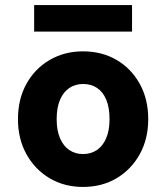

<svg xmlns="http://www.w3.org/2000/svg" viewBox="-20 -727 657 759"><path d="M308 12Q234 12 176 -22.5Q118 -57 84.5 -117.5Q51 -178 51 -256Q51 -335 84.5 -395.5Q118 -456 176.5 -490Q235 -524 308 -524Q383 -524 441 -490Q499 -456 532.5 -395.5Q566 -335 566 -256Q566 -178 532.5 -117.5Q499 -57 441 -22.5Q383 12 308 12ZM308 -118Q339 -118 362.5 -133.5Q386 -149 399.5 -180Q413 -211 413 -256Q413 -302 400 -333Q387 -364 363.5 -379.5Q340 -395 309 -395Q278 -395 254.5 -379.5Q231 -364 217.5 -333Q204 -302 204 -256Q204 -211 217.5 -180Q231 -149 254.5 -133.5Q278 -118 308 -118ZM115 -602V-707H502V-602Z"/></svg>

Font: DM Sans 12pt Black
Style: Regular
Weight: 900
Version: Version 4.004;gftools[0.9.30]